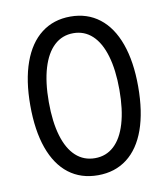

<svg xmlns="http://www.w3.org/2000/svg" viewBox="-82 -786 760 866"><g transform="rotate(-10 298.0 -353.5)"><path d="M50.8 -353.5Q50.8 -467.3 80.1 -549.1Q109.4 -630.9 165 -673.8Q220.7 -716.8 297.9 -716.8Q375 -716.8 430.7 -673.8Q486.3 -630.9 515.6 -549.1Q544.9 -467.3 544.9 -353.5Q544.9 -238.3 515.9 -156.7Q486.8 -75.2 431.2 -32.7Q375.5 9.8 297.9 9.8Q219.7 9.8 164.3 -32.7Q108.9 -75.2 79.8 -156.7Q50.8 -238.3 50.8 -353.5ZM459 -353.5Q459 -444.3 439.9 -508.8Q420.9 -573.2 384.8 -606.9Q348.6 -640.6 297.9 -640.6Q247.1 -640.6 210.7 -606.9Q174.3 -573.2 155 -508.8Q135.7 -444.3 135.7 -353.5Q135.7 -262.7 154.8 -198.7Q173.8 -134.8 210.2 -101.6Q246.6 -68.4 297.9 -68.4Q348.6 -68.4 384.8 -101.6Q420.9 -134.8 439.9 -198.7Q459 -262.7 459 -353.5Z"/></g></svg>

Font: Pretendard
Style: Regular
Weight: 400
Designer: Base glyphs from Inter by Rasmus Andersson; Hangeul glyphs from Noto Sans CJK(Source Han Sans) by Jang Soo-young and Kan
Foundry: Kil Hyung-jin
Version: Version 1.309